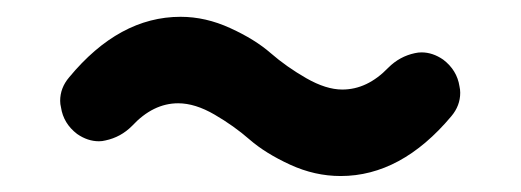

<svg xmlns="http://www.w3.org/2000/svg" viewBox="-20 -491 629 232"><path d="M391.6 -278.3Q360.4 -278.3 330.6 -292Q300.8 -305.7 281.7 -322.3Q262.7 -338.9 239.3 -352.5Q215.8 -366.2 195.3 -366.2Q165 -366.2 139.6 -338.9Q126 -325.2 107.4 -321.3Q103.5 -320.3 99.6 -320.3Q85.9 -320.3 73.2 -329.1Q56.6 -341.8 53.7 -361.3Q52.7 -365.2 52.7 -369.1Q52.7 -384.8 63.5 -397.5Q124 -470.7 198.2 -470.7Q228.5 -470.7 258.3 -457Q288.1 -443.4 307.1 -426.8Q326.2 -410.2 350.1 -396.5Q374 -382.8 393.6 -382.8Q423.8 -382.8 449.2 -409.2Q462.9 -422.9 481.4 -426.8Q485.4 -427.7 489.3 -427.7Q502.9 -427.7 515.6 -418.9Q532.2 -406.2 535.2 -386.7Q536.1 -382.8 536.1 -378.9Q536.1 -363.3 525.4 -350.6Q464.8 -278.3 391.6 -278.3Z"/></svg>

Font: Gen Jyuu Gothic P Bold
Style: Bold
Weight: 700
Designer: [Source Han Sans]
Ryoko NISHIZUKA  (kana & ideographs); Paul D. Hunt (Latin, Greek & Cyrillic); Wenlong ZHANG  (bopomofo
Version: Version 1.002.20150607